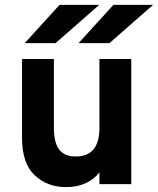

<svg xmlns="http://www.w3.org/2000/svg" viewBox="-20 -752 645 784"><path d="M81 -576 223 -732H385L207 -576ZM301 -576 443 -732H605L427 -576ZM386 -48Q338 12 249 12Q174 12 122 -36Q70 -84 70 -189V-511H200V-231Q200 -170 221.5 -141.5Q243 -113 289 -113Q386 -113 386 -229V-511H516V0H386Z"/></svg>

Font: OVRPSS Recut ExtraBold
Style: Regular
Weight: 800
Designer: Giant Group
Foundry: Giant Group
Version: Version 1.001;hotconv 1.0.109;makeotfexe 2.5.65596